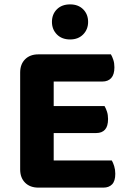

<svg xmlns="http://www.w3.org/2000/svg" viewBox="-20 -854 587 876"><path d="M155 2Q117 2 94.5 -20.5Q72 -43 72 -81V-523Q72 -561 94.5 -583.5Q117 -606 155 -606H486Q492 -596 497 -581Q502 -566 502 -547Q502 -514 487.5 -498Q473 -482 447 -482H225V-370H457Q463 -360 468 -345Q473 -330 473 -311Q473 -278 459 -262.5Q445 -247 419 -247H225V-122H490Q496 -112 501 -96Q506 -80 506 -61Q506 -28 491.5 -13Q477 2 452 2ZM382 -754Q382 -720 359.5 -697Q337 -674 300 -674Q262 -674 239.5 -697Q217 -720 217 -754Q217 -789 239.5 -811.5Q262 -834 300 -834Q337 -834 359.5 -811.5Q382 -789 382 -754Z"/></svg>

Font: Baloo Bhaina 2
Style: Bold
Weight: 700
Designer: Yesha Goshar, Manish Minz, Shuchita Grover and Ek Type
Foundry: Ek Type
Version: Version 1.640;hotconv 1.0.111;makeotfexe 2.5.65597; ttfautoh